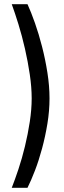

<svg xmlns="http://www.w3.org/2000/svg" viewBox="-20 -770 306 915"><path d="M111 125H36Q51 87 68 36Q85 -15 99 -73Q113 -131 122 -190Q131 -249 131 -301Q131 -354 122 -415Q113 -476 99 -537.5Q85 -599 68 -654Q51 -709 36 -750H111Q128 -713 146.5 -660.5Q165 -608 180.5 -547.5Q196 -487 206 -423.5Q216 -360 216 -301Q216 -242 206 -181Q196 -120 180.5 -62.5Q165 -5 146.5 43Q128 91 111 125Z"/></svg>

Font: Cairo
Style: Regular
Weight: 400
Designer: Mohamed Gaber, Accademia di Belle Arti di Urbino
Foundry: Kief Type Foundry, Accademia di Belle Arti di Urbino
Version: Version 3.120